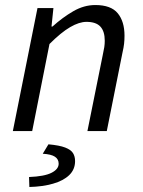

<svg xmlns="http://www.w3.org/2000/svg" viewBox="-20 -518 565 759"><path d="M30.8 0 128.2 -486.1H191.2L183.6 -413.2H187.6Q227.1 -448.9 269.5 -473.5Q311.9 -498.1 356.7 -498.1Q418.7 -498.1 445.4 -465.6Q472.2 -433.1 472.2 -376.9Q472.2 -359.7 470.5 -344.8Q468.8 -329.9 464.2 -310L402.2 0H325.6L386.1 -300.1Q390.4 -319.8 392.3 -331.9Q394.1 -344 394.1 -356.8Q394.1 -394.2 376.8 -412.9Q359.5 -431.6 321.8 -431.6Q293.2 -431.6 257.4 -410.8Q221.6 -390.1 175.6 -344L107.3 0ZM96.1 221.2 94.8 181.8Q155.4 179.4 183.6 165.1Q211.9 150.8 211.9 129.2Q211.9 111.3 197.1 101.5Q182.3 91.7 149 89.8L171.5 52.5Q214.9 56.4 237.6 65.2Q260.2 73.9 268.5 87.1Q276.8 100.2 276.8 118.9Q276.8 151.7 253.8 174.1Q230.7 196.4 189.8 208.1Q148.8 219.9 96.1 221.2Z"/></svg>

Font: Source Sans 3 VF
Style: Italic
Weight: 200
Italic angle: -11°
Designer: Paul D. Hunt
Foundry: Adobe Systems Incorporated
Version: Version 3.042;hotconv 1.0.118;makeotfexe 2.5.65603